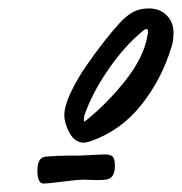

<svg xmlns="http://www.w3.org/2000/svg" viewBox="-20 -623 432 456"><path d="M387.2 -511.2Q363.8 -434.1 314.9 -373Q266.1 -312 193.8 -287.1Q183.6 -284.2 179.2 -284.2Q158.2 -284.2 145.5 -306.9Q132.8 -329.6 132.8 -349.6Q132.8 -370.6 147.7 -402.6Q162.6 -434.6 185.3 -467.3Q208 -500 227.8 -525.1Q247.6 -550.3 264.2 -568.4Q279.8 -585.4 295.7 -594.2Q311.5 -603 334 -603Q359.9 -603 376 -586.4Q392.1 -569.8 392.1 -545.9Q392.1 -525.4 387.2 -511.2ZM230 -196.3Q223.1 -195.3 210.9 -195.3Q205.1 -195.3 193.8 -195.8Q182.6 -196.3 176.3 -196.3Q166 -196.3 129.4 -191.7Q92.8 -187 84 -187Q68.8 -187 68.8 -217.3Q68.8 -249 87.9 -251Q118.2 -253.4 141.1 -253.4H168.9Q182.1 -253.9 201.7 -255.1Q221.2 -256.3 228 -256.3Q243.2 -256.3 248 -250.7Q252.9 -245.1 252.9 -229Q252.9 -197.8 230 -196.3ZM329.1 -554.2Q323.7 -554.2 316.9 -547.4Q274.4 -512.2 236.3 -456.5Q198.2 -400.9 180.2 -348.1Q179.2 -341.3 179.2 -334L185.1 -337.4Q237.8 -380.4 279.8 -434.3Q321.8 -488.3 330.1 -538.1Q331.5 -543.9 331.5 -544.9Q331.5 -554.2 329.1 -554.2Z"/></svg>

Font: Yellowtail
Style: Regular
Weight: 400
Designer: Astigmatic (AOETI)
Foundry: Astigmatic (AOETI)
Version: Version 1.000